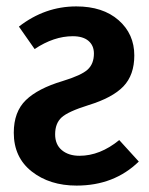

<svg xmlns="http://www.w3.org/2000/svg" viewBox="-20 -564 464 599"><path d="M218 -544Q301 -544 350 -501Q399 -458 399 -391Q399 -330 365 -294.5Q331 -259 256 -236Q192 -216 172 -197.5Q152 -179 152 -145Q152 -113 173 -95.5Q194 -78 228 -78Q292 -78 352 -127L413 -60Q336 15 219 15Q135 15 79 -29Q23 -73 23 -150Q23 -215 60.5 -251.5Q98 -288 175 -311Q234 -329 253.5 -347Q273 -365 273 -397Q273 -422 256 -436.5Q239 -451 207 -451Q148 -451 88 -411L39 -481Q120 -544 218 -544Z"/></svg>

Font: Fira Sans Condensed Medium
Style: Regular
Weight: 500
Width: 3
Designer: Carrois Corporate & Edenspiekermann AG
Foundry: Carrois Corporate GbR & Edenspiekermann AG
Version: Version 4.203;PS 004.203;hotconv 1.0.88;makeotf.lib2.5.64775